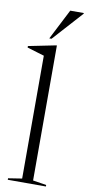

<svg xmlns="http://www.w3.org/2000/svg" viewBox="-104 -974 465 1012"><g transform="rotate(10 128.0 -467.5)"><path d="M148.5 -19.5 220.5 -8V0H16.5V-8L90 -19.5V-677Q80 -680 54 -687.8Q28 -695.5 -1.5 -704.5V-712.5L145 -742H148.5ZM102.5 -772 186 -935H258.5V-931.5L114.5 -772Z"/></g></svg>

Font: Newsreader Display Light
Style: Regular
Weight: 300
Designer: Hugues Gentile
Foundry: Production Type
Version: Version 1.001